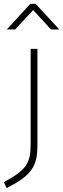

<svg xmlns="http://www.w3.org/2000/svg" viewBox="-50 -752 326 990"><path d="M108 -6C108 92 84 125 -30 187L-16 218C113 152 143 107 143 -5V-500H108ZM-15 -600H28L121 -700L213 -600H256L134 -732H106Z"/></svg>

Font: TitilliumText22L
Style: 1 wt
Weight: 100
Designer: Campivisivi
Foundry: Campivisivi
Version: 1.000